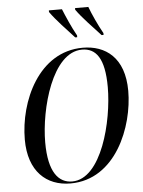

<svg xmlns="http://www.w3.org/2000/svg" viewBox="-62 -992 781 1052"><g transform="rotate(-5 328.5 -466.5)"><path d="M378 -784H389V-794C363 -840 336 -902 319 -944H247V-935C279 -889 337 -829 378 -784ZM523 -784H534V-794C508 -840 480 -901 464 -944H391V-935C423 -889 482 -829 523 -784ZM283 11C533 11 642 -272 642 -467C642 -651 538 -724 414 -724C171 -724 54 -460 54 -250C54 -75 151 11 283 11ZM293 1C219 1 164 -60 164 -225C164 -409 245 -714 409 -714C485 -714 532 -657 532 -497C532 -311 455 1 293 1Z"/></g></svg>

Font: Noto Serif Display Condensed Medium
Style: Italic
Weight: 500
Width: 3
Italic angle: -12°
Designer: Monotype Design Team
Foundry: Monotype Imaging Inc.
Version: Version 2.009